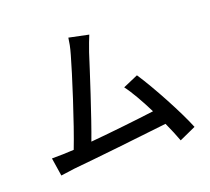

<svg xmlns="http://www.w3.org/2000/svg" viewBox="-135 -947 1269 1158"><g transform="rotate(-20 500.0 -368.0)"><path d="M536 -749 411 -775C407 -746 403 -719 389 -671C361 -570 266 -271 210 -128C163 -125 116 -124 69 -124L87 -8C117 -12 150 -17 175 -20C305 -32 625 -67 784 -86C805 -40 823 4 836 39L942 -9C899 -116 792 -315 722 -420L625 -378C660 -332 701 -259 739 -183C632 -169 463 -150 327 -138C377 -270 468 -553 498 -648C513 -692 525 -722 536 -749Z"/></g></svg>

Font: DAIFUKU Sans JP Medium
Style: Regular
Weight: 500
Designer: Original font ‘Source Han Sans JP’ : Ryoko NISHIZUKA  (kana, bopomofo & ideographs); Paul D. Hunt (Latin, Greek & Cyrill
Foundry: Daifuku
Version: Version 1.000